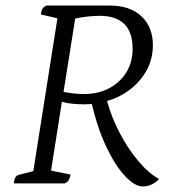

<svg xmlns="http://www.w3.org/2000/svg" viewBox="-20 -661 645 692"><path d="M495 11Q466 11 431 -26Q396 -63 364 -130Q332 -197 311 -286Q298 -285 283 -285Q264 -285 242 -287Q220 -289 203 -294L164 -46L234 -32Q231 -7 213 0H30Q31 -26 48 -31L100 -44L187 -595L127 -609Q129 -623 133.5 -630Q138 -637 148 -641H376Q448 -641 489.5 -602.5Q531 -564 531 -498Q531 -427 484.5 -372.5Q438 -318 366 -297Q381 -240 411 -182.5Q441 -125 478.5 -80.5Q516 -36 553 -16Q545 -6 529.5 2.5Q514 11 495 11ZM339 -604Q320 -604 296.5 -601.5Q273 -599 251 -594L209 -330Q223 -327 243 -324.5Q263 -322 283 -322Q334 -322 373.5 -343Q413 -364 435.5 -400.5Q458 -437 458 -485Q458 -604 339 -604Z"/></svg>

Font: Petrona Light
Style: Italic
Weight: 300
Italic angle: -9°
Designer: Ringo R. Seeber
Foundry: Ringo R. Seeber
Version: Version 2.001; ttfautohint (v1.8.3)